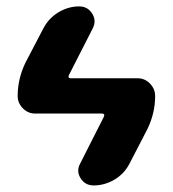

<svg xmlns="http://www.w3.org/2000/svg" viewBox="-20 -560 540 600"><path d="M410.2 -315.4Q432.6 -315.4 448.7 -298.8Q464.8 -282.2 464.8 -259.8Q464.8 -206.1 440.4 -156.2L384.8 -48.8Q368.2 -16.6 337.4 1.5Q306.6 19.5 272.5 19.5Q246.1 19.5 231.9 -2.9Q217.8 -25.4 230.5 -48.8L304.7 -195.3Q308.6 -205.1 298.8 -205.1H89.8Q67.4 -205.1 51.3 -221.7Q35.2 -238.3 35.2 -259.8Q35.2 -313.5 59.6 -364.3L115.2 -470.7Q131.8 -502.9 162.6 -521.5Q193.4 -540 227.5 -540Q253.9 -540 268.1 -517.6Q282.2 -495.1 269.5 -470.7L195.3 -325.2Q191.4 -315.4 201.2 -315.4Z"/></svg>

Font: Rounded-X Mgen+ 2m bold
Style: Bold
Weight: 700
Designer: [Source Han Sans]
Ryoko NISHIZUKA  (kana & ideographs); Paul D. Hunt (Latin, Greek & Cyrillic); Wenlong ZHANG  (bopomofo
Version: Version 1.059.20150602